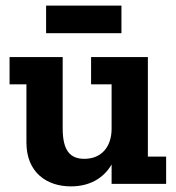

<svg xmlns="http://www.w3.org/2000/svg" viewBox="-20 -654 625 683"><path d="M571 0V-97H506V-451H304V-354H377V-196C377 -133 342 -89 280 -89C229 -89 203 -119 203 -197V-451H14V-354H74V-147C74 -40 147 9 232 9C298 9 348 -19 377 -69V0ZM412 -536V-634H144V-536Z"/></svg>

Font: Zilla Slab Bold
Style: Regular
Weight: 700
Designer: Typotheque.com
Foundry: Typotheque type foundry
Version: Version 1.3; 2018